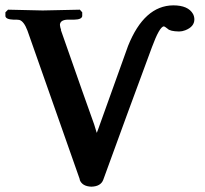

<svg xmlns="http://www.w3.org/2000/svg" viewBox="-26 -682 762 714"><path d="M450.2 -511.2Q510.3 -661.1 618.2 -662.1Q673.8 -662.1 691.9 -629.9Q696.8 -620.1 696.8 -609.9Q696.8 -582.5 662.6 -569.3Q650.9 -564.9 640.1 -564.9Q606.4 -565.4 597.2 -575.2Q586.9 -583.5 583 -584Q566.9 -582 539.1 -506.8Q442.4 -246.1 357.9 -13.2Q348.6 11.2 314 12.2Q279.3 11.2 270 -14.2H271Q205.6 -199.2 76.2 -567.9Q63 -603 45.9 -607.9Q40.5 -608.9 36.1 -608.9H23.9Q-4.4 -609.9 -5.9 -622.1V-636.2L3.9 -646Q4.9 -646 132.8 -643.1L271 -646L279.8 -636.2V-622.1Q277.8 -609.4 250 -608.9H224.1Q197.8 -607.4 196.8 -589.8Q197.3 -581.5 201.2 -570.8H200.2Q296.9 -294.4 324.2 -219.2Q325.2 -216.8 333 -190.4Q333.5 -188.5 334 -188Q336.4 -193.8 340.8 -206.1Q343.3 -213.4 344.2 -215.8Z"/></svg>

Font: Linux Libertine O
Style: Bold
Weight: 700
Designer: Philipp H. Poll
Foundry: Philipp H. Poll
Version: Version 5.0.0